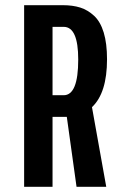

<svg xmlns="http://www.w3.org/2000/svg" viewBox="-20 -720 490 740"><path d="M275 0 237.5 -269.5H182.5V0H73V-700H222.5Q260.5 -700 289.5 -690.8Q318.5 -681.5 342.8 -659Q367 -636.5 379.8 -594.5Q392.5 -552.5 392.5 -491.5Q392.5 -361.5 334.5 -307L389.5 0ZM182.5 -616.5V-353H225.5Q281.5 -353 281.5 -490.5Q281.5 -616.5 225.5 -616.5Z"/></svg>

Font: League Mono Condensed Medium
Style: Regular
Weight: 500
Width: 1
Designer: Tyler Finck
Foundry: The League of Moveable Type / Tyler Finck
Version: Version 2.210